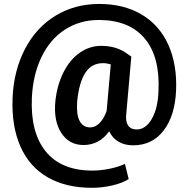

<svg xmlns="http://www.w3.org/2000/svg" viewBox="-20 -711 935 953"><path d="M854 -261.7Q848.6 -136.7 792.2 -63.2Q735.8 10.3 640.6 10.3Q598.6 10.3 568.1 -7.8Q537.6 -25.9 522 -59.6Q473.1 8.8 394.5 8.8Q323.2 8.8 284.2 -51.3Q245.1 -111.3 254.9 -210Q263.7 -290.5 295.7 -353.3Q327.6 -416 376.5 -449.7Q425.3 -483.4 481.9 -483.4Q551.8 -483.4 601.1 -451.2L631.8 -430.2L606.9 -147.9Q602.1 -109.4 615.5 -88.9Q628.9 -68.4 658.2 -68.4Q703.1 -68.4 733.4 -120.8Q763.7 -173.3 766.6 -258.3Q774.9 -428.7 698 -520.3Q621.1 -611.8 470.2 -611.8Q376 -611.8 302.2 -564Q228.5 -516.1 186 -428Q143.6 -339.8 138.2 -226.1Q130.4 -53.2 207.5 41.3Q284.7 135.7 438.5 135.7Q479 135.7 523.4 126.7Q567.9 117.7 600.1 102.5L618.7 177.7Q588.9 197.3 538.3 209.2Q487.8 221.2 436.5 221.2Q307.6 221.2 216.8 169.2Q126 117.2 81.3 15.9Q36.6 -85.4 42.5 -226.1Q48.3 -360.8 104 -467.8Q159.7 -574.7 255.6 -633.1Q351.6 -691.4 472.2 -691.4Q594.7 -691.4 683.1 -638.9Q771.5 -586.4 815.4 -488.8Q859.4 -391.1 854 -261.7ZM363.3 -210Q357.9 -145.5 374.5 -112.1Q391.1 -78.6 428.2 -78.6Q452.1 -78.6 473.6 -99.6Q495.1 -120.6 509.3 -160.2L529.8 -391.1Q510.7 -397.5 490.7 -397.5Q434.6 -397.5 403.6 -349.6Q372.6 -301.8 363.3 -210Z"/></svg>

Font: Vazir FD-UI
Style: Bold-FD-UI
Weight: 700
Designer: Saber Rastikerdar
Foundry: Saber Rastikerdar
Version: Version 30.0.0